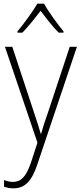

<svg xmlns="http://www.w3.org/2000/svg" viewBox="-20 -784 442 1046"><path d="M220 -764H183C159 -721 108 -652 75 -613V-606H102C134 -639 173 -688 201 -725C230 -687 266 -639 300 -606H326V-613C297 -648 244 -720 220 -764ZM7 -529 184 -7 149 101C122 180 94 207 50 207C33 207 18 203 2 197V233C19 239 34 242 53 242C117 242 154 201 184 110L399 -529H360L242 -173C225 -126 213 -88 204 -55H202C195 -82 184 -114 164 -175L47 -529Z"/></svg>

Font: Noto Sans Devanagari SemiCondensed ExtraLight
Style: Regular
Weight: 200
Width: 4
Designer: Jelle Bosma - Monotype Design Team
Foundry: Monotype Imaging Inc.
Version: Version 2.004